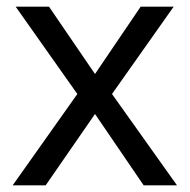

<svg xmlns="http://www.w3.org/2000/svg" viewBox="-20 -556 569 576"><path d="M212 -274 27 -536H127L265 -334L402 -536H501L316 -274L511 0H411L265 -214L117 0H18Z"/></svg>

Font: telugu15
Style: Book
Weight: 400
Designer: Jelle Bosma - Monotype Design Team
Foundry: Monotype Imaging Inc.
Version: Version 2.003